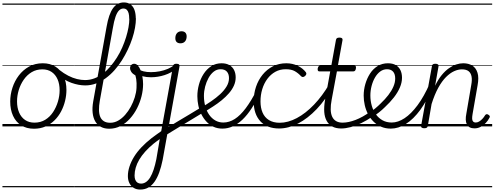

<svg xmlns="http://www.w3.org/2000/svg" viewBox="-20 -1039 4065 1578"><path d="M259 19Q198 19 154 -9Q110 -37 87 -87.5Q64 -138 64 -204Q64 -261 82 -317Q100 -373 134.5 -418.5Q169 -464 218.5 -491.5Q268 -519 332 -519Q392 -519 435.5 -491.5Q479 -464 502.5 -414.5Q526 -365 526 -300Q526 -256 515 -210.5Q504 -165 482.5 -124Q461 -83 429 -51Q397 -19 354.5 0Q312 19 259 19ZM263 -31Q313 -31 351.5 -54.5Q390 -78 416 -117.5Q442 -157 456 -204Q470 -251 470 -297Q470 -349 453 -387.5Q436 -426 404.5 -447.5Q373 -469 328 -469Q279 -469 240.5 -446Q202 -423 175 -384Q148 -345 134 -298.5Q120 -252 120 -206Q120 -154 137 -114.5Q154 -75 186 -53Q218 -31 263 -31ZM0 490H588V500H0ZM0 -20H588V0H0ZM0 -505H588V-500H0ZM0 -1010H588V-1000H0Z M681 -337Q627 -337 567.5 -358Q508 -379 445 -431Q437 -438 436.5 -445.5Q436 -453 441 -459.5Q446 -466 453.5 -468Q461 -470 467 -465Q505 -435 541.5 -416.5Q578 -398 612.5 -389.5Q647 -381 679 -381Q719 -381 756 -395Q793 -409 826.5 -434.5Q860 -460 888.5 -494Q917 -528 941.5 -567Q966 -606 984.5 -648.5Q1003 -691 1016 -733Q1029 -775 1036 -814Q1043 -853 1043 -886Q1043 -897 1051 -903Q1059 -909 1070 -909Q1081 -909 1089 -903Q1097 -897 1097 -886Q1097 -852 1089.5 -810Q1082 -768 1067 -722.5Q1052 -677 1030.5 -631.5Q1009 -586 981.5 -542.5Q954 -499 921 -462Q888 -425 850 -397Q812 -369 769.5 -353Q727 -337 681 -337ZM589 490H614V500H589ZM589 -20H614V0H589ZM589 -505H614V-500H589ZM589 -1010H614V-1000H589Z M877 19Q838 19 809 3.5Q780 -12 763 -41Q746 -70 741.5 -111.5Q737 -153 746 -205L856 -819Q874 -923 908.5 -971Q943 -1019 998 -1019Q1031 -1019 1053 -1002.5Q1075 -986 1085.5 -956.5Q1096 -927 1096 -886Q1096 -874 1088 -867.5Q1080 -861 1069 -861Q1058 -861 1050 -867.5Q1042 -874 1042 -886Q1042 -913 1037 -931Q1032 -949 1021.5 -959Q1011 -969 994 -969Q974 -969 958 -953Q942 -937 929.5 -901.5Q917 -866 907 -806L800 -209Q793 -169 793.5 -136Q794 -103 803.5 -79.5Q813 -56 833.5 -43Q854 -30 886 -30Q920 -30 951 -47.5Q982 -65 1008.5 -95Q1035 -125 1055 -162Q1075 -199 1087.5 -239Q1100 -279 1102 -317Q1103 -337 1102.5 -355Q1102 -373 1099.5 -389Q1097 -405 1093 -419Q1070 -432 1059.5 -447.5Q1049 -463 1049 -479Q1049 -494 1058.5 -504.5Q1068 -515 1083 -515Q1099 -515 1112.5 -500.5Q1126 -486 1135.5 -461.5Q1145 -437 1150.5 -407.5Q1156 -378 1156 -347Q1156 -300 1143.5 -249Q1131 -198 1107 -150.5Q1083 -103 1048.5 -64.5Q1014 -26 971 -3.5Q928 19 877 19ZM613 490H1227V500H613ZM613 -20H1227V0H613ZM613 -505H1227V-500H613ZM613 -1010H1227V-1000H613Z M1221 -404Q1183 -404 1153.5 -412Q1124 -420 1097 -436Q1089 -441 1088 -448.5Q1087 -456 1091.5 -463Q1096 -470 1102.5 -472.5Q1109 -475 1115 -471Q1134 -459 1160.5 -452.5Q1187 -446 1221 -446Q1257 -446 1293 -453Q1329 -460 1360.5 -473.5Q1392 -487 1412 -505Q1419 -512 1427 -508Q1435 -504 1437.5 -494Q1440 -484 1429 -475Q1389 -440 1333 -422Q1277 -404 1221 -404ZM1227 490V500ZM1227 -20V0ZM1227 -505V-500ZM1227 -1010V-1000Z M1132 519Q1101 519 1078.5 505Q1056 491 1043.5 466Q1031 441 1031 408Q1031 370 1044 330Q1057 290 1081.5 250Q1106 210 1142.5 171.5Q1179 133 1225 97Q1245 82 1265 67.5Q1285 53 1305 39L1402 -495Q1404 -506 1410.5 -510.5Q1417 -515 1430 -515Q1446 -515 1451.5 -509Q1457 -503 1455 -492L1317 274Q1305 333 1288.5 378.5Q1272 424 1249.5 455.5Q1227 487 1198 503Q1169 519 1132 519ZM1139 470Q1161 470 1180 457Q1199 444 1214.5 418.5Q1230 393 1242.5 355.5Q1255 318 1265 269L1293 104Q1280 113 1267.5 122.5Q1255 132 1242 142Q1203 174 1173.5 207Q1144 240 1124.5 273Q1105 306 1095.5 339Q1086 372 1086 404Q1086 424 1092 439Q1098 454 1110 462Q1122 470 1139 470ZM1463 -683Q1443 -683 1432 -693.5Q1421 -704 1421 -725Q1421 -751 1434.5 -766.5Q1448 -782 1472 -782Q1492 -782 1503 -771Q1514 -760 1514 -740Q1514 -714 1500.5 -698.5Q1487 -683 1463 -683ZM1227 490H1543V500H1227ZM1227 -20H1543V0H1227ZM1227 -505H1543V-500H1227ZM1227 -1010H1543V-1000H1227Z M1656 -118Q1607 -88 1553 -55.5Q1499 -23 1443.5 10.5Q1388 44 1333 78Q1327 82 1321.5 77.5Q1316 73 1313.5 64Q1311 55 1313 45.5Q1315 36 1325 30Q1378 -4 1432 -36Q1486 -68 1539.5 -100Q1593 -132 1642 -162Q1649 -167 1654.5 -162.5Q1660 -158 1663.5 -149.5Q1667 -141 1665.5 -132.5Q1664 -124 1656 -118ZM1543 490V500ZM1543 -20V0ZM1543 -505V-500ZM1543 -1010V-1000Z M1639 -158Q1678 -181 1717.5 -208Q1757 -235 1789.5 -265Q1822 -295 1842 -328Q1862 -361 1862 -397Q1862 -431 1844.5 -450.5Q1827 -470 1793 -470Q1783 -470 1778 -477Q1773 -484 1774 -494Q1775 -504 1782 -511.5Q1789 -519 1801 -519Q1840 -519 1866 -503.5Q1892 -488 1904.5 -462Q1917 -436 1917 -403Q1917 -368 1902.5 -335.5Q1888 -303 1862 -273Q1836 -243 1802.5 -215.5Q1769 -188 1731.5 -164Q1694 -140 1657 -117ZM1543 490H1987V500H1543ZM1543 -20H1987V0H1543ZM1543 -505H1987V-500H1543ZM1543 -1010H1987V-1000H1543Z M1808 18Q1768 18 1736 3.5Q1704 -11 1679 -37Q1654 -63 1636.5 -97Q1619 -131 1610.5 -169.5Q1602 -208 1602 -249Q1602 -296 1615 -344Q1628 -392 1653.5 -431.5Q1679 -471 1716 -495Q1753 -519 1802 -519Q1812 -519 1816 -511.5Q1820 -504 1818 -494Q1816 -484 1809.5 -477Q1803 -470 1793 -470Q1762 -470 1737 -450.5Q1712 -431 1694 -398.5Q1676 -366 1666 -327.5Q1656 -289 1656 -251Q1656 -206 1667 -166Q1678 -126 1699 -96Q1720 -66 1749.5 -49Q1779 -32 1815 -32Q1864 -32 1909.5 -61Q1955 -90 2000 -150Q2045 -210 2090 -299Q2093 -307 2102 -306.5Q2111 -306 2118 -300Q2125 -294 2121 -284Q2086 -207 2049 -150Q2012 -93 1973 -56Q1934 -19 1893 -0.5Q1852 18 1808 18ZM1987 490V500ZM1987 -20V0ZM1987 -505V-500ZM1987 -1010V-1000Z M2275 17Q2174 17 2119.5 -42.5Q2065 -102 2065 -205Q2065 -269 2084 -325.5Q2103 -382 2138.5 -425.5Q2174 -469 2223 -494Q2272 -519 2333 -519Q2384 -519 2426.5 -498.5Q2469 -478 2494 -445Q2499 -437 2497.5 -430Q2496 -423 2487 -414Q2477 -406 2469 -406Q2461 -406 2454 -413Q2431 -438 2403 -454Q2375 -470 2328 -470Q2281 -470 2243 -449Q2205 -428 2177.5 -391Q2150 -354 2135.5 -306.5Q2121 -259 2121 -205Q2121 -153 2138 -113.5Q2155 -74 2190.5 -52Q2226 -30 2279 -30Q2290 -30 2295 -23Q2300 -16 2299 -6.5Q2298 3 2292 10Q2286 17 2275 17ZM1987 490H2522V500H1987ZM1987 -20H2522V0H1987ZM1987 -505H2522V-500H1987ZM1987 -1010H2522V-1000H1987Z M2273 17Q2264 17 2259.5 10Q2255 3 2255.5 -6.5Q2256 -16 2262 -23Q2268 -30 2278 -30Q2347 -30 2419.5 -68.5Q2492 -107 2561 -179Q2630 -251 2687 -349Q2692 -358 2701 -356Q2710 -354 2715.5 -346.5Q2721 -339 2716 -329Q2657 -220 2583 -142.5Q2509 -65 2430 -24Q2351 17 2273 17ZM2522 490V500ZM2522 -20V0ZM2522 -505V-500ZM2522 -1010V-1000Z M2785 17Q2741 17 2711.5 1Q2682 -15 2665 -45.5Q2648 -76 2645 -118.5Q2642 -161 2651 -215L2694 -452H2607Q2596 -452 2593 -458Q2590 -464 2591 -476Q2594 -489 2599 -494.5Q2604 -500 2615 -500H2703L2741 -710Q2743 -721 2749.5 -725.5Q2756 -730 2770 -730Q2785 -730 2791 -724.5Q2797 -719 2795 -709L2757 -500H2890Q2901 -500 2904 -494Q2907 -488 2905 -476Q2903 -463 2897.5 -457.5Q2892 -452 2882 -452H2749L2706 -220Q2697 -174 2698 -138.5Q2699 -103 2710.5 -79Q2722 -55 2743.5 -43Q2765 -31 2795 -31Q2805 -31 2809.5 -23.5Q2814 -16 2813 -7Q2812 2 2805 9.5Q2798 17 2785 17ZM2522 490H2910V500H2522ZM2522 -20H2910V0H2522ZM2522 -505H2910V-500H2522ZM2522 -1010H2910V-1000H2522Z M2784 17Q2772 17 2767.5 9.5Q2763 2 2765 -7Q2767 -16 2775 -23.5Q2783 -31 2796 -31Q2844 -31 2902.5 -53.5Q2961 -76 3020 -119Q3027 -124 3034 -121Q3041 -118 3045 -110.5Q3049 -103 3048.5 -94.5Q3048 -86 3041 -81Q2995 -49 2949 -27Q2903 -5 2861 6Q2819 17 2784 17ZM2909 490V500ZM2909 -20V0ZM2909 -505V-500ZM2909 -1010V-1000Z M3021 -116Q3045 -132 3067 -150.5Q3089 -169 3109 -189Q3145 -223 3171.5 -257.5Q3198 -292 3213 -326.5Q3228 -361 3228 -394Q3228 -431 3210.5 -450.5Q3193 -470 3160 -470Q3149 -470 3144 -477Q3139 -484 3140.5 -494Q3142 -504 3149 -511.5Q3156 -519 3168 -519Q3208 -519 3233.5 -503.5Q3259 -488 3271.5 -461.5Q3284 -435 3284 -400Q3284 -361 3266.5 -320Q3249 -279 3217.5 -238.5Q3186 -198 3143 -158Q3121 -136 3095 -115.5Q3069 -95 3043 -77ZM2910 490H3354V500H2910ZM2910 -20H3354V0H2910ZM2910 -505H3354V-500H2910ZM2910 -1010H3354V-1000H2910Z M3192 18Q3148 18 3112.5 2.5Q3077 -13 3050 -39.5Q3023 -66 3005 -100.5Q2987 -135 2978 -174Q2969 -213 2969 -253Q2969 -301 2982.5 -348Q2996 -395 3021 -434Q3046 -473 3083.5 -496Q3121 -519 3169 -519Q3179 -519 3183 -511.5Q3187 -504 3185.5 -494Q3184 -484 3177.5 -477Q3171 -470 3161 -470Q3130 -470 3105 -451.5Q3080 -433 3062 -402Q3044 -371 3034 -332.5Q3024 -294 3024 -254Q3024 -210 3035.5 -170Q3047 -130 3069.5 -99Q3092 -68 3124.5 -50Q3157 -32 3200 -32Q3251 -32 3305 -67.5Q3359 -103 3412 -174.5Q3465 -246 3512 -353Q3515 -361 3523.5 -360.5Q3532 -360 3538.5 -353.5Q3545 -347 3540 -335Q3492 -215 3435 -137Q3378 -59 3316 -20.5Q3254 18 3192 18ZM3354 490V500ZM3354 -20V0ZM3354 -505V-500ZM3354 -1010V-1000Z M3880 16Q3857 16 3841.5 8Q3826 0 3817.5 -16Q3809 -32 3808 -54.5Q3807 -77 3813 -106L3853 -340Q3861 -382 3855.5 -410.5Q3850 -439 3831 -454Q3812 -469 3776 -469Q3746 -469 3712.5 -454Q3679 -439 3645.5 -405.5Q3612 -372 3582 -317.5Q3552 -263 3527 -184L3496 -4Q3494 6 3487.5 10.5Q3481 15 3466 15Q3454 15 3446.5 10Q3439 5 3441 -5L3530 -495Q3532 -506 3538 -510.5Q3544 -515 3558 -515Q3573 -515 3579.5 -509.5Q3586 -504 3584 -493L3556 -334Q3581 -386 3610 -421.5Q3639 -457 3670 -478.5Q3701 -500 3730.5 -509.5Q3760 -519 3787 -519Q3831 -519 3861.5 -500Q3892 -481 3904.5 -441Q3917 -401 3905 -337L3864 -102Q3860 -79 3860.5 -63.5Q3861 -48 3868.5 -40Q3876 -32 3889 -32Q3904 -32 3917.5 -40Q3931 -48 3944 -61.5Q3957 -75 3967 -92Q3972 -99 3978.5 -100.5Q3985 -102 3994 -96Q4004 -90 4005.5 -83.5Q4007 -77 4002 -70Q3991 -48 3972.5 -28.5Q3954 -9 3930.5 3.5Q3907 16 3880 16ZM3354 490H4025V500H3354ZM3354 -20H4025V0H3354ZM3354 -505H4025V-500H3354ZM3354 -1010H4025V-1000H3354Z"/></svg>

Font: Playwrite ZA Guides
Style: Regular
Weight: 400
Designer: Veronika Burian, José Scaglione
Foundry: TypeTogether
Version: Version 1.003